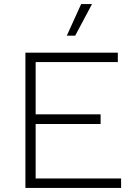

<svg xmlns="http://www.w3.org/2000/svg" viewBox="-20 -917 652 937"><path d="M571 -46V0H129H104V-660H154H555V-614H154V-359H471V-312H154V-46ZM429 -897 347 -743H306L376 -897Z"/></svg>

Font: Work Sans Light
Style: Regular
Weight: 300
Designer: Wei Huang
Foundry: Wei Huang
Version: Version 1.500